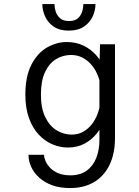

<svg xmlns="http://www.w3.org/2000/svg" viewBox="-20 -719 690 950"><path d="M327 211.5Q277 211.5 238.8 197.8Q200.5 184 174.2 160.2Q148 136.5 134.5 107.2Q121 78 121 47H198Q198 59.5 204.8 76.5Q211.5 93.5 226.8 110Q242 126.5 267 137.5Q292 148.5 328.5 148.5Q377 148.5 409 125.2Q441 102 456.5 62Q472 22 472 -27.5V-392.5L475 -500H549V-36.5Q549 10.5 539.2 49Q529.5 87.5 510.5 117.8Q491.5 148 464.5 169Q437.5 190 403 200.8Q368.5 211.5 327 211.5ZM315.5 11Q277.5 11 240.2 -4.5Q203 -20 172.5 -52Q142 -84 123.8 -133.5Q105.5 -183 105.5 -251Q105.5 -341.5 135.5 -399.2Q165.5 -457 212.5 -484Q259.5 -511 310.5 -511Q357 -511 393.8 -493Q430.5 -475 456.2 -445.5Q482 -416 495.5 -381.2Q509 -346.5 509 -313L476.5 -302.5Q471.5 -329 460 -354.8Q448.5 -380.5 430 -401.2Q411.5 -422 386.8 -434.5Q362 -447 331.5 -447Q292 -447 258 -426.8Q224 -406.5 203.2 -363.2Q182.5 -320 182.5 -251Q182.5 -183 204 -139.2Q225.5 -95.5 260.2 -74.2Q295 -53 335 -53Q365.5 -53 390.2 -66.5Q415 -80 433 -102.5Q451 -125 461.8 -152.8Q472.5 -180.5 475.5 -209.5L510 -198.5Q510 -164 497 -127Q484 -90 459 -58.8Q434 -27.5 398 -8.2Q362 11 315.5 11ZM320 -567.5Q274.5 -567.5 245.8 -587.2Q217 -607 203.2 -637.5Q189.5 -668 189.5 -699H249.5Q249.5 -682.5 255.2 -663Q261 -643.5 276.5 -629.2Q292 -615 321 -615Q351 -615 366.2 -629.2Q381.5 -643.5 387 -663Q392.5 -682.5 392.5 -699H452.5Q452.5 -668 438.5 -637.5Q424.5 -607 395.2 -587.2Q366 -567.5 320 -567.5Z"/></svg>

Font: Trispace Thin Light
Style: Regular
Weight: 300
Version: Version 1.210